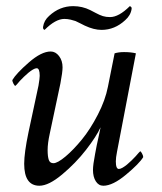

<svg xmlns="http://www.w3.org/2000/svg" viewBox="-20 -590 519 616"><path d="M214.8 -570.3Q244.1 -570.3 269.5 -557.6Q272.9 -556.2 286.4 -548.8Q299.8 -541.5 310.1 -538.3Q320.3 -535.2 333 -535.2Q361.3 -535.2 396.5 -570.3Q403.3 -567.9 402.3 -561.5Q399.4 -541 381.8 -525.4Q348.1 -494.1 305.7 -494.1Q281.2 -494.1 252 -507.8Q250 -508.8 238.5 -514.6Q227.1 -520.5 222.2 -522.5Q217.3 -524.4 206.8 -526.9Q196.3 -529.3 186.5 -529.3Q158.2 -529.3 123 -494.1Q117.2 -496.1 118.2 -503.9Q121.1 -524.4 137.7 -539.1Q171.4 -570.3 214.8 -570.3ZM285.2 -96.7Q287.6 -111.3 290.5 -124.5Q293.5 -137.7 296.9 -153.8Q300.3 -169.9 302.7 -181.6Q289.1 -151.9 255.9 -109.1Q222.7 -66.4 179.4 -30.3Q136.2 5.9 106.4 5.9Q57.6 5.9 57.6 -64.5Q57.6 -99.1 71.3 -165L103.5 -315.4Q107.4 -338.9 107.4 -346.7Q107.4 -371.1 97.7 -371.1Q92.8 -371.1 85.7 -366.9Q78.6 -362.8 71.5 -356.9Q64.5 -351.1 56.9 -343.8Q49.3 -336.4 43.9 -330.6Q38.6 -324.7 34.2 -319.3L29.3 -314.5Q26.9 -314.5 23.2 -321.5Q19.5 -328.6 19.5 -333Q32.2 -354.5 72.5 -389.6Q112.8 -424.8 142.6 -424.8Q158.2 -424.8 169.4 -410.2Q180.7 -395.5 180.7 -374Q180.7 -358.4 173.8 -322.3L139.6 -161.1Q132.8 -130.4 132.8 -108.4Q132.8 -87.9 136.5 -77.1Q140.1 -66.4 151.4 -66.4Q164.6 -66.4 190.2 -87.9Q215.8 -109.4 242.9 -142.6Q270 -175.8 293.9 -222.2Q317.9 -268.6 326.2 -311.5Q329.6 -328.6 336.4 -362.5Q343.3 -396.5 347.7 -418.9Q360.8 -422.9 377.9 -422.9Q400.4 -422.9 416 -418.9L355.5 -103.5Q351.6 -84 351.6 -72.3Q351.6 -47.9 361.3 -47.9Q366.2 -47.9 373.3 -52Q380.4 -56.2 387.5 -62Q394.5 -67.9 402.1 -75.2Q409.7 -82.5 415 -88.4Q420.4 -94.2 424.8 -99.6L429.7 -104.5Q432.1 -104.5 435.8 -97.4Q439.5 -90.3 439.5 -85.9Q427.2 -65.4 384.5 -29.8Q341.8 5.9 311.5 5.9Q296.4 5.9 287.4 -8.3Q278.3 -22.5 278.3 -44.9Q278.3 -61 285.2 -96.7Z"/></svg>

Font: Crimson
Style: Italic
Weight: 400
Italic angle: -11°
Version: Version 0.8